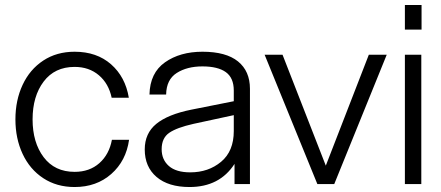

<svg xmlns="http://www.w3.org/2000/svg" viewBox="-20 -740 1775 772"><path d="M42 -260Q42 -337 71 -399Q100 -461 154 -496.5Q208 -532 280 -532Q369 -532 426.5 -481.5Q484 -431 498 -347H429Q417 -404 377.5 -437.5Q338 -471 280 -471Q200 -471 155.5 -412Q111 -353 111 -260Q111 -167 155.5 -108Q200 -49 280 -49Q340 -49 379.5 -84Q419 -119 430 -178H499Q487 -93 427.5 -40.5Q368 12 280 12Q208 12 154 -23.5Q100 -59 71 -121Q42 -183 42 -260Z M923 -81Q863 12 742 12Q657 12 609.5 -28.5Q562 -69 562 -139Q562 -204 608.5 -242Q655 -280 749 -299L920 -333V-376Q920 -427 888 -450Q856 -473 794 -473Q732 -473 690.5 -446.5Q649 -420 648 -360H581Q583 -447 643.5 -489.5Q704 -532 794 -532Q889 -532 937 -493Q985 -454 985 -383V0H923ZM745 -47Q818 -47 869 -89.5Q920 -132 920 -213V-277L758 -242Q691 -227 660.5 -206Q630 -185 630 -140Q630 -98 659 -72.5Q688 -47 745 -47Z M1044 -520H1116L1290 -74L1463 -520H1535L1324 0H1256Z M1608 -520H1674V0H1608ZM1608 -720H1675V-621H1608Z"/></svg>

Font: Aspekta 300
Style: Regular
Weight: 300
Designer: Ivo Dolenc
Version: Version 2.000